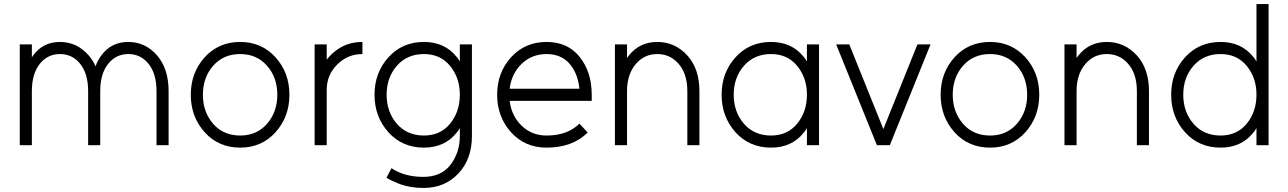

<svg xmlns="http://www.w3.org/2000/svg" viewBox="-20 -720 6387 952"><path d="M816 0V-268Q816 -379 759 -445Q701 -512 616 -512Q532 -512 483 -446Q474 -434 466.5 -420.5Q459 -407 454 -391Q440 -422 420 -445Q362 -512 277 -512Q194 -512 145 -446Q144 -444 142 -441.5Q140 -439 138 -437V-500H78V0H138V-268Q138 -354 177 -403Q216 -452 277 -452Q339 -452 378 -403Q417 -354 417 -268V0H477V-268Q477 -354 516 -403Q555 -452 616 -452Q678 -452 717 -403Q756 -354 756 -268V0Z M1171 -452Q1253 -452 1304 -394Q1355 -336 1355 -250Q1355 -165 1304 -106Q1253 -48 1171 -48Q1088 -48 1037 -106Q986 -165 986 -250Q986 -336 1037 -394Q1088 -452 1171 -452ZM1171 -512Q1064 -512 995 -436Q926 -360 926 -250Q926 -141 995 -64Q1064 12 1171 12Q1277 12 1346 -64Q1415 -141 1415 -250Q1415 -360 1346 -436Q1277 -512 1171 -512Z M1540 -500V0H1600V-275Q1600 -348 1652 -400Q1704 -452 1777 -452V-512Q1720 -512 1675 -488Q1643 -471 1616 -443Q1612 -439 1608 -434Q1604 -429 1600 -424V-500Z M2082 -512Q1975 -512 1906 -436Q1837 -360 1837 -250Q1837 -141 1906 -64Q1975 12 2082 12Q2185 12 2244 -62Q2249 -67 2252.5 -73Q2256 -79 2260 -85Q2260 -73 2260 -65.5Q2260 -58 2260 -46Q2260 37 2213 98Q2167 157 2079 157Q2033 157 1993.5 146.5Q1954 136 1921 114L1896 162Q1925 178 1954.5 189.5Q1984 201 2015.5 206.5Q2047 212 2079 212Q2186 212 2253 140Q2320 69 2320 -46V-500H2260V-415Q2256 -421 2252.5 -427Q2249 -433 2244 -438Q2185 -512 2082 -512ZM2082 -452Q2163 -452 2211 -394Q2235 -365 2247.5 -329.5Q2260 -294 2260 -250Q2260 -207 2247.5 -171Q2235 -135 2211 -106Q2163 -48 2082 -48Q1999 -48 1948 -106Q1897 -165 1897 -250Q1897 -336 1948 -394Q1999 -452 2082 -452Z M2914 -220V-250Q2914 -363 2854 -438Q2795 -512 2690 -512Q2583 -512 2514 -436Q2445 -360 2445 -250Q2445 -141 2514 -64Q2583 12 2690 12Q2755 12 2806 -7Q2857 -26 2894 -63L2853 -107Q2824 -78 2783.5 -63Q2743 -48 2690 -48Q2617 -48 2566 -97Q2516 -146 2507 -220ZM2690 -452Q2762 -452 2804 -404Q2845 -357 2853 -280H2507Q2516 -354 2566 -403Q2617 -452 2690 -452Z M3448 0V-268Q3448 -379 3388 -445Q3327 -512 3239 -512Q3152 -512 3099 -446Q3097 -443 3094 -439.5Q3091 -436 3089 -432V-500H3029V0H3089V-268Q3089 -351 3132 -402Q3174 -452 3239 -452Q3304 -452 3346 -402Q3388 -353 3388 -268V0Z M3981 -500V-415Q3977 -421 3973.5 -427Q3970 -433 3965 -438Q3906 -512 3803 -512Q3696 -512 3627 -436Q3558 -360 3558 -250Q3558 -141 3627 -64Q3696 12 3803 12Q3906 12 3965 -62Q3970 -67 3973.5 -73Q3977 -79 3981 -85V0H4041V-500ZM3803 -452Q3884 -452 3932 -394Q3956 -365 3968.5 -329.5Q3981 -294 3981 -250Q3981 -207 3968.5 -171Q3956 -135 3932 -106Q3884 -48 3803 -48Q3720 -48 3669 -106Q3618 -165 3618 -250Q3618 -336 3669 -394Q3720 -452 3803 -452Z M4126 -500 4328 0H4392L4594 -500H4529L4360 -80L4191 -500Z M4889 -452Q4971 -452 5022 -394Q5073 -336 5073 -250Q5073 -165 5022 -106Q4971 -48 4889 -48Q4806 -48 4755 -106Q4704 -165 4704 -250Q4704 -336 4755 -394Q4806 -452 4889 -452ZM4889 -512Q4782 -512 4713 -436Q4644 -360 4644 -250Q4644 -141 4713 -64Q4782 12 4889 12Q4995 12 5064 -64Q5133 -141 5133 -250Q5133 -360 5064 -436Q4995 -512 4889 -512Z M5677 0V-268Q5677 -379 5617 -445Q5556 -512 5468 -512Q5381 -512 5328 -446Q5326 -443 5323 -439.5Q5320 -436 5318 -432V-500H5258V0H5318V-268Q5318 -351 5361 -402Q5403 -452 5468 -452Q5533 -452 5575 -402Q5617 -353 5617 -268V0Z M6032 -452Q5949 -452 5898 -394Q5847 -336 5847 -250Q5847 -165 5898 -106Q5949 -48 6032 -48Q6113 -48 6161 -106Q6185 -135 6197.5 -171Q6210 -207 6210 -250Q6210 -294 6197.5 -329.5Q6185 -365 6161 -394Q6113 -452 6032 -452ZM6032 -512Q6135 -512 6194 -438Q6199 -433 6202.5 -427Q6206 -421 6210 -415V-700H6270V0H6210V-85Q6206 -79 6202.5 -73Q6199 -67 6194 -62Q6135 12 6032 12Q5925 12 5856 -64Q5787 -141 5787 -250Q5787 -360 5856 -436Q5925 -512 6032 -512Z"/></svg>

Font: Unageo Variable
Style: Regular
Weight: 300
Designer: Richard Sepsi
Foundry: Richard Sepsi
Version: Version 2.200